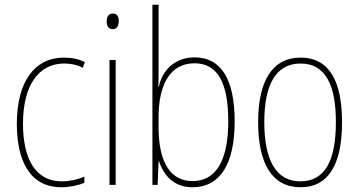

<svg xmlns="http://www.w3.org/2000/svg" viewBox="-20 -780 1514 810"><path d="M239 10C274 10 311 2 336 -9V-35C307 -22 273 -15 241 -15C125 -15 77 -117 77 -258C77 -422 144 -512 251 -512C278 -512 305 -507 329 -494L338 -518C312 -531 284 -537 250 -537C126 -537 51 -435 51 -258C51 -97 109 10 239 10Z M456 -723C436 -723 430 -706 430 -690C430 -672 437 -657 455 -657C473 -657 481 -671 481 -691C481 -707 476 -723 456 -723ZM468 -527H442V0H468Z M649 -494V-760H623V0H645L649 -99H651C673 -35 717 10 792 10C911 10 970 -92 970 -268C970 -445 913 -538 801 -538C721 -538 665 -487 650 -414H648C649 -436 649 -469 649 -494ZM801 -513C899 -513 943 -429 943 -268C943 -99 889 -16 792 -16C704 -16 649 -88 649 -243V-285C649 -424 698 -513 801 -513Z M1423 -264C1423 -428 1375 -537 1248 -537C1130 -537 1069 -440 1069 -265C1069 -88 1129 10 1248 10C1366 10 1423 -87 1423 -264ZM1095 -265C1095 -423 1144 -512 1248 -512C1358 -512 1397 -413 1397 -265C1397 -102 1351 -15 1247 -15C1143 -15 1095 -107 1095 -265Z"/></svg>

Font: Noto Sans Condensed Thin
Style: Regular
Weight: 100
Width: 3
Designer: Monotype Design Team
Foundry: Monotype Imaging Inc.
Version: Version 2.013